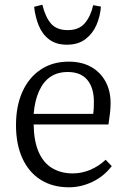

<svg xmlns="http://www.w3.org/2000/svg" viewBox="-20 -782 534 816"><path d="M273 14Q204 14 153.5 -17.5Q103 -49 75.5 -108.5Q48 -168 48 -250Q48 -331 75 -391.5Q102 -452 152.5 -486Q203 -520 272 -520Q328 -520 367.5 -497.5Q407 -475 428.5 -435.5Q450 -396 450 -344Q450 -324 447.5 -301Q445 -278 441 -253H123Q124 -182 144.5 -135.5Q165 -89 202.5 -67Q240 -45 289 -45Q327 -45 363 -60Q399 -75 429 -103L455 -76Q421 -32 372.5 -9Q324 14 273 14ZM123 -298H376Q378 -311 378.5 -323Q379 -335 379 -350Q379 -409 351 -442.5Q323 -476 268 -476Q225 -476 195 -456Q165 -436 146.5 -396Q128 -356 123 -298ZM264 -592Q219 -592 189.5 -614Q160 -636 145 -672.5Q130 -709 125 -753L160 -762Q173 -709 197 -681.5Q221 -654 268 -654Q316 -654 341 -684Q366 -714 376 -760L409 -754Q406 -713 390 -676Q374 -639 343 -615.5Q312 -592 264 -592Z"/></svg>

Font: Literata 18pt Light
Style: Regular
Weight: 300
Designer: Latin by Veronika Burian and Jose Scaglione. Greek by Irene Vlachou. Cyrillic by Vera Evstafieva.
Foundry: TypeTogether
Version: Version 3.103;gftools[0.9.29]